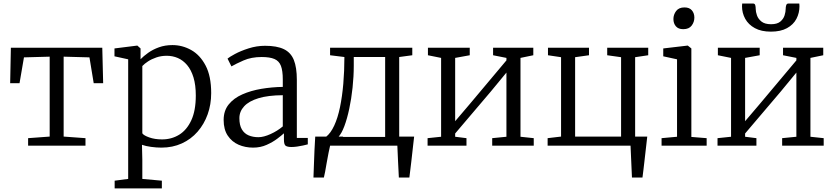

<svg xmlns="http://www.w3.org/2000/svg" viewBox="-20 -824 4719 1086"><path d="M139 0V-42.5L261 -51.5V-503.5L115.5 -499.5L90.5 -353.5H37.5L41.5 -554H558.5L563.5 -353.5H510L486 -499.5L340 -503.5V-51.5L463.5 -42.5V0Z M628.5 241.5V198L705 188V-488.5L627.5 -505.5V-550L755 -566H757L775 -550V-489Q792.5 -507 818.5 -525.5Q844.5 -544 879 -556.5Q913.5 -569 955.5 -569Q1011.5 -569 1061.5 -541Q1111.5 -513 1143 -453.2Q1174.5 -393.5 1174.5 -297.5Q1174.5 -233 1154.5 -177.2Q1134.5 -121.5 1097.5 -79Q1060.5 -36.5 1008.5 -12.8Q956.5 11 893 11Q865.5 11 834.5 6.8Q803.5 2.5 783 -5L785 80V188L895.5 198V241.5ZM896.5 -35.5Q950.5 -35.5 993.5 -62Q1036.5 -88.5 1062 -143.5Q1087.5 -198.5 1087.5 -283.5Q1087.5 -343 1074.5 -385.8Q1061.5 -428.5 1038.5 -455.8Q1015.5 -483 986 -495.8Q956.5 -508.5 923 -508.5Q891.5 -508.5 864.5 -499.2Q837.5 -490 817 -476.5Q796.5 -463 785 -450.5V-70Q792.5 -58 824 -46.8Q855.5 -35.5 896.5 -35.5Z M1411.5 11Q1367 11 1329.2 -5.5Q1291.5 -22 1268.2 -56.8Q1245 -91.5 1245 -145.5Q1245 -198 1273.8 -233.5Q1302.5 -269 1350.8 -290.2Q1399 -311.5 1458.2 -321.5Q1517.5 -331.5 1579.5 -332.5V-374.5Q1579.5 -424 1569 -451.5Q1558.5 -479 1532.5 -490.2Q1506.5 -501.5 1460 -501.5Q1401.5 -501.5 1357.2 -482Q1313 -462.5 1289 -448.5L1267 -492.5Q1276.5 -501 1308.8 -518.5Q1341 -536 1386.5 -550.5Q1432 -565 1479.5 -565Q1546 -565 1585.5 -546Q1625 -527 1642 -484.8Q1659 -442.5 1659 -372.5V-44H1721V-7.5Q1710 -4.5 1694 -1Q1678 2.5 1660.8 5Q1643.5 7.5 1628.5 7.5Q1607 7.5 1596.5 1Q1586 -5.5 1586 -34.5V-70Q1574 -59 1548.8 -39.8Q1523.5 -20.5 1488.5 -4.8Q1453.5 11 1411.5 11ZM1441.5 -48Q1471.5 -48 1510.5 -65.8Q1549.5 -83.5 1579.5 -109V-285.5Q1496.5 -285 1442.2 -268.5Q1388 -252 1361 -222.8Q1334 -193.5 1334 -155.5Q1334 -116 1348 -92.2Q1362 -68.5 1386.5 -58.2Q1411 -48 1441.5 -48Z M1808 0V-49.5L1824 -50Q1850.5 -70.5 1870.5 -113.8Q1890.5 -157 1903 -217.2Q1915.5 -277.5 1921.8 -350Q1928 -422.5 1928 -501.5L1847 -511.5V-554H2312V-511.5L2238 -501.5V0ZM1894 -49.5H2158.5V-501.5H1981V-453.5Q1981 -391.5 1974.2 -328.2Q1967.5 -265 1955.5 -208.8Q1943.5 -152.5 1927.8 -110.5Q1912 -68.5 1894 -49.5ZM1753 180Q1754.5 141.5 1755.8 103Q1757 64.5 1758.8 25.5Q1760.5 -13.5 1763 -51.5H1922L1849 -8.5Q1844 12 1838.5 39.8Q1833 67.5 1828 96Q1823 124.5 1819 147.2Q1815 170 1812 180ZM2236 180Q2235 157.5 2233.8 135Q2232.5 112.5 2231.5 90Q2230.5 67.5 2229.5 45Q2228.5 22.5 2227.5 0L2178 -51.5H2322.5Q2320 -28.5 2317.2 -5.5Q2314.5 17.5 2312 40.8Q2309.5 64 2306.8 87.2Q2304 110.5 2301.2 133.8Q2298.5 157 2295.5 180Z M2398.5 0V-42.5L2475 -50.5V-496.5L2400.5 -511.5V-554H2637V-511.5L2554.5 -496.5V-138.5L2635 -233L2844.5 -482.5V-496.5L2769 -511.5V-554H2996.5V-511.5L2924 -496.5V-50.5L2999 -42.5V0H2764V-42.5L2844.5 -50.5V-413.5L2755.5 -305.5L2554.5 -69V-50.5L2618.5 -42.5V0Z M3554.5 180Q3553.5 157.5 3552.5 135Q3551.5 112.5 3550.5 90Q3549.5 67.5 3548.5 45Q3547.5 22.5 3546.5 0H3077.5V-42.5L3153.5 -51.5V-500.5L3079.5 -511.5V-554H3311.5V-511.5L3233 -500.5V-51.5H3493V-500.5L3414.5 -511.5V-554H3646.5V-511.5L3572.5 -500.5V-51.5H3641Q3638.5 -28.5 3635.8 -5.5Q3633 17.5 3630.5 40.8Q3628 64 3625.2 87.2Q3622.5 110.5 3619.8 133.8Q3617 157 3614 180Z M3722 0V-42.5L3809.5 -50.5V-488.5L3731.5 -505.5V-550L3868 -566H3870.5L3890.5 -550V-49.5L3977 -42.5V0ZM3844 -659Q3817 -659 3803 -675.2Q3789 -691.5 3789 -716.5Q3789 -741 3804.2 -761.5Q3819.5 -782 3851 -782H3852Q3879.5 -782 3893.5 -765.5Q3907.5 -749 3907.5 -724.5Q3907.5 -699.5 3892.2 -679.2Q3877 -659 3845 -659Z M4038.5 0V-42.5L4115 -50.5V-496.5L4040.5 -511.5V-554H4277V-511.5L4194.5 -496.5V-138.5L4275 -233L4484.5 -482.5V-496.5L4409 -511.5V-554H4636.5V-511.5L4564 -496.5V-50.5L4639 -42.5V0H4404V-42.5L4484.5 -50.5V-413.5L4395.5 -305.5L4194.5 -69V-50.5L4258.5 -42.5V0ZM4239.5 -804Q4249.5 -804 4252 -794.5Q4254.5 -785 4254.5 -773.5Q4254.5 -757.5 4261.5 -737.2Q4268.5 -717 4287.2 -702Q4306 -687 4341.5 -687Q4376 -687 4393.8 -702Q4411.5 -717 4417.8 -737.2Q4424 -757.5 4424 -773.5Q4424 -785 4427 -794.5Q4430 -804 4439.5 -804H4501Q4501 -800 4501.5 -796.2Q4502 -792.5 4502 -789Q4502 -750.5 4484.8 -717.5Q4467.5 -684.5 4431.5 -664.8Q4395.5 -645 4340.5 -645Q4286 -645 4249.8 -664.8Q4213.5 -684.5 4195.2 -717.5Q4177 -750.5 4177 -789Q4177 -792.5 4177.5 -796.2Q4178 -800 4178 -804Z"/></svg>

Font: Merriweather 20pt Light
Style: Regular
Weight: 300
Version: Version 2.100